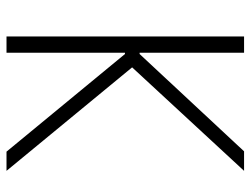

<svg xmlns="http://www.w3.org/2000/svg" viewBox="-110 -660 770 590"><g transform="rotate(90 275.0 -365.0)"><path d="M92 0V-730H142V-409H146L445 -730H505L187 -386L505 0H446L146 -364H142V0Z"/></g></svg>

Font: M PLUS Code Latin SemiExpanded Light
Style: Regular
Weight: 300
Width: 6
Designer: Coji Morishita
Foundry: UNDERFOREST DESIGN
Version: Version 1.002; ttfautohint (v1.8.3)